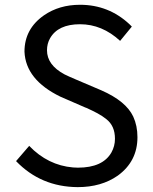

<svg xmlns="http://www.w3.org/2000/svg" viewBox="-20 -767 637 800"><path d="M303.7 12.7Q150.4 11.7 46.9 -95.7L101.6 -159.2Q179.7 -78.1 284.2 -69.3Q294.9 -68.4 304.7 -68.4Q408.2 -68.4 444.3 -131.8Q459 -158.2 459 -188.5Q459 -215.8 450.2 -235.8Q441.4 -255.9 423.8 -270Q406.2 -284.2 386.2 -294.9Q366.2 -305.7 337.9 -318.4H336.9L231.4 -364.3Q86.9 -434.6 82 -551.8Q82 -646.5 163.1 -703.1Q226.6 -747.1 313.5 -747.1Q432.6 -747.1 519.5 -666Q524.4 -661.1 529.3 -656.2L480.5 -596.7Q405.3 -666 313.5 -666Q221.7 -666 188.5 -607.4Q175.8 -585 175.8 -557.6Q175.8 -496.1 249 -457Q264.6 -449.2 296.9 -435.5L402.3 -390.6Q504.9 -345.7 535.2 -281.2Q552.7 -243.2 552.7 -195.3Q552.7 -94.7 470.7 -35.2Q402.3 12.7 303.7 12.7Z"/></svg>

Font: Taipei Sans TC Beta
Style: Regular
Weight: 400
Designer: JT Foundry
Foundry: JT Foundry
Version: Version 1.000